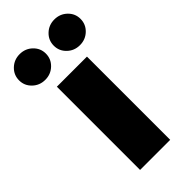

<svg xmlns="http://www.w3.org/2000/svg" viewBox="-296 -827 885 885"><g transform="rotate(-45 146.5 -385.0)"><path d="M48.8 0V-542.5H245.1V0ZM259.8 -602.5Q223.1 -602.5 197.8 -627Q172.4 -651.4 172.4 -686Q172.4 -721.2 197.8 -745.6Q223.1 -770 259.8 -770Q296.4 -770 321.8 -745.6Q347.2 -721.2 347.2 -686.5Q347.2 -651.4 321.8 -627Q296.4 -602.5 259.8 -602.5ZM33.7 -602.5Q-2.9 -602.5 -28.3 -627Q-53.7 -651.4 -53.7 -686Q-53.7 -721.2 -28.3 -745.6Q-2.9 -770 33.7 -770Q70.3 -770 95.7 -745.6Q121.1 -721.2 121.1 -686.5Q121.1 -651.4 95.7 -627Q70.3 -602.5 33.7 -602.5Z"/></g></svg>

Font: Inter 16pt Black
Style: Regular
Weight: 900
Version: Version 4.001;git-66647c0bb